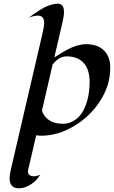

<svg xmlns="http://www.w3.org/2000/svg" viewBox="-20 -729 621 1046"><path d="M294.4 -709Q328.6 -709 328.6 -663.6Q328.6 -642.1 319.8 -604.5L275.9 -416Q352.5 -465.8 388.7 -477.1Q424.8 -488.3 446.8 -488.3Q512.2 -488.3 546.4 -453.9Q580.6 -419.4 580.6 -363.3Q580.6 -307.1 565.4 -262Q550.3 -216.8 523.9 -176.3Q497.6 -135.7 461.7 -101.6Q425.8 -67.4 383.8 -42.5Q295.4 10.3 205.1 10.3Q188.5 10.3 177.2 7.8L134.3 192.4Q132.3 198.2 132.3 205.6Q132.3 231.4 167.5 231.4Q177.7 231.4 199.2 223.1Q169.4 271 118.2 290.5Q101.1 296.9 83.5 296.9Q32.2 296.9 32.2 242.2Q32.2 223.6 37.6 201.2L213.9 -557.1Q220.7 -588.4 220.7 -603Q220.7 -644 186.5 -644Q165 -644 135.7 -632.3Q209.5 -686 241.7 -697.5Q273.9 -709 294.4 -709ZM438.5 -382.8Q406.2 -421.9 342.8 -421.9Q301.3 -421.9 266.6 -377.4L208.5 -126Q227.1 -73.2 283.2 -59.1Q300.3 -54.7 324 -54.7Q347.7 -54.7 370.1 -64.9Q392.6 -75.2 409.2 -92.5Q425.8 -109.9 437 -132.8Q448.2 -155.8 455.3 -180.9Q462.4 -206.1 465.3 -232.2Q468.3 -258.3 468.3 -285.4Q468.3 -312.5 461.2 -338.4Q454.1 -364.3 438.5 -382.8Z"/></svg>

Font: Fondamento
Style: Italic
Weight: 400
Italic angle: -12°
Version: Version 1.000